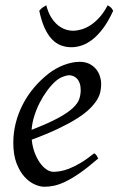

<svg xmlns="http://www.w3.org/2000/svg" viewBox="-20 -693 452 733"><path d="M190.9 -381.8Q174.8 -367.2 159.4 -346.2Q144 -325.2 131.6 -300.8Q119.1 -276.4 110.8 -249.8Q102.5 -223.1 100.6 -197.3Q164.6 -222.2 201.9 -242.4Q239.3 -262.7 258.3 -280.8Q277.3 -298.8 282.7 -315.4Q288.1 -332 288.1 -349.1Q288.1 -364.3 284.2 -375.2Q280.3 -386.2 273.9 -392.8Q267.6 -399.4 259.5 -402.6Q251.5 -405.8 243.2 -405.8Q235.4 -405.8 220.2 -400.1Q205.1 -394.5 190.9 -381.8ZM366.2 -371.1Q366.2 -357.4 363 -342.3Q359.9 -327.1 349.9 -311Q339.8 -294.9 322 -277.3Q304.2 -259.8 274.7 -241Q245.1 -222.2 202.6 -201.9Q160.2 -181.6 101.1 -159.7Q104 -132.3 112.5 -109.9Q121.1 -87.4 132.6 -71.3Q144 -55.2 157.5 -46.1Q170.9 -37.1 184.1 -37.1Q194.3 -37.1 209 -39.3Q223.6 -41.5 242.9 -48.8Q262.2 -56.2 286.4 -70.3Q310.5 -84.5 339.8 -107.9Q345.2 -105 349.4 -98.4Q353.5 -91.8 355 -87.9Q314.9 -53.2 284.2 -32Q253.4 -10.7 229.2 0.7Q205.1 12.2 185.8 16.1Q166.5 20 148.9 20Q132.8 20 112.3 11Q91.8 2 73.7 -17.8Q55.7 -37.6 43.2 -69.6Q30.8 -101.6 30.8 -147.9Q30.8 -186 40 -222.9Q49.3 -259.8 66.7 -293.7Q84 -327.6 109.4 -357.9Q134.8 -388.2 167 -413.1Q178.2 -421.9 192.4 -429.9Q206.5 -438 221.9 -444.1Q237.3 -450.2 253.2 -453.6Q269 -457 284.2 -457Q305.2 -457 320.6 -449.5Q335.9 -441.9 346.2 -429.7Q356.4 -417.5 361.3 -402.1Q366.2 -386.7 366.2 -371.1ZM412.1 -651.9Q394 -612.3 374.3 -585.7Q354.5 -559.1 334 -543Q313.5 -526.9 293 -519.8Q272.5 -512.7 252.9 -512.7Q231.4 -512.7 212.6 -519.8Q193.8 -526.9 178.2 -543.2Q162.6 -559.6 150.4 -586.2Q138.2 -612.8 129.9 -651.9Q136.7 -660.2 143.1 -664.6Q149.4 -668.9 156.7 -672.9Q163.6 -646 175 -627.4Q186.5 -608.9 200.4 -597.4Q214.4 -585.9 229.5 -580.8Q244.6 -575.7 258.8 -575.7Q273.9 -575.7 291.5 -580.8Q309.1 -585.9 326.4 -597.4Q343.8 -608.9 360.4 -627.4Q377 -646 391.1 -672.9Q397.9 -668.9 402.6 -665Q407.2 -661.1 412.1 -651.9Z"/></svg>

Font: Gentium Plus Viet
Style: Italic
Weight: 400
Italic angle: -8°
Designer: J. Victor Gaultney, Annie Olsen, Iska Routamaa, Becca Hirsbrunner
Foundry: SIL International
Version: Version 5.000